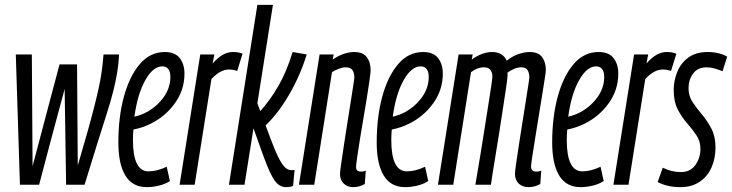

<svg xmlns="http://www.w3.org/2000/svg" viewBox="-20 -760 3012 790"><path d="M328 0H252L246 -394Q219 -296 193 -197Q167 -98 141 0H62L45 -536H111L114 -76Q142 -181 169.5 -286Q197 -391 225 -495H297L300 -79Q324 -160 340.5 -219Q357 -278 368 -321.5Q379 -365 386.5 -399.5Q394 -434 398.5 -466.5Q403 -499 406 -536H470Q468 -496 462 -460.5Q456 -425 446 -385Q436 -345 419.5 -293Q403 -241 380.5 -170Q358 -99 328 0Z M679 -15Q659 -2 633 4Q607 10 584 10Q525 10 496 -37.5Q467 -85 467 -174Q467 -279 490 -363Q513 -447 555.5 -496.5Q598 -546 658 -546Q700 -546 719.5 -521Q739 -496 739 -457Q739 -390 699.5 -335Q660 -280 598 -250Q565 -234 529 -227Q527 -206 527 -184Q527 -55 591 -55Q608 -55 626.5 -59.5Q645 -64 666 -74ZM648 -487Q610 -487 578 -430.5Q546 -374 533 -280Q561 -286 588 -301Q629 -325 655 -362.5Q681 -400 681 -443Q681 -466 672 -476.5Q663 -487 648 -487Z M862 -536 855 -499Q896 -546 938 -546Q949 -546 958.5 -544.5Q968 -543 978 -539L956 -468Q940 -474 922 -474Q905 -474 887.5 -465Q870 -456 850 -435L781 0H719L804 -536Z M922 0 1039 -740H1103L1039 -335L1051 -303Q1091 -347 1125 -405.5Q1159 -464 1184 -546L1242 -536Q1216 -451 1171 -373Q1126 -295 1073 -244L1090 -198Q1110 -144 1124.5 -114.5Q1139 -85 1151 -73Q1163 -61 1176 -60Q1182 -59 1192 -61L1186 5Q1178 8 1171 9Q1164 10 1157 10Q1129 10 1109.5 -18Q1090 -46 1065 -115L1023 -232L986 0Z M1295 -536H1353L1349 -515Q1370 -530 1393.5 -538Q1417 -546 1437 -546Q1473 -546 1489 -525Q1505 -504 1505 -470Q1505 -464 1501 -434Q1497 -404 1490 -361Q1483 -318 1475 -271Q1467 -224 1460 -181Q1453 -138 1449 -108.5Q1445 -79 1445 -73Q1445 -54 1465 -54Q1468 -54 1473 -54.5Q1478 -55 1485 -58L1481 -3Q1469 4 1457 7Q1445 10 1433 10Q1409 10 1394 -5Q1379 -20 1379 -43Q1379 -53 1383.5 -84.5Q1388 -116 1394.5 -159Q1401 -202 1408.5 -249Q1416 -296 1422.5 -337.5Q1429 -379 1433.5 -407.5Q1438 -436 1438 -442Q1438 -459 1430.5 -471Q1423 -483 1401 -483Q1390 -483 1374 -477Q1358 -471 1346 -463L1273 0H1210Z M1742 -15Q1722 -2 1696 4Q1670 10 1647 10Q1588 10 1559 -37.5Q1530 -85 1530 -174Q1530 -279 1553 -363Q1576 -447 1618.5 -496.5Q1661 -546 1721 -546Q1763 -546 1782.5 -521Q1802 -496 1802 -457Q1802 -390 1762.5 -335Q1723 -280 1661 -250Q1628 -234 1592 -227Q1590 -206 1590 -184Q1590 -55 1654 -55Q1671 -55 1689.5 -59.5Q1708 -64 1729 -74ZM1711 -487Q1673 -487 1641 -430.5Q1609 -374 1596 -280Q1624 -286 1651 -301Q1692 -325 1718 -362.5Q1744 -400 1744 -443Q1744 -466 1735 -476.5Q1726 -487 1711 -487Z M2155 10Q2130 10 2114.5 -4.5Q2099 -19 2099 -45Q2099 -55 2103.5 -86Q2108 -117 2114.5 -160Q2121 -203 2128.5 -249.5Q2136 -296 2142.5 -338Q2149 -380 2153.5 -408Q2158 -436 2158 -442Q2158 -459 2151 -471Q2144 -483 2125 -483Q2110 -483 2095 -476.5Q2080 -470 2068 -461Q2069 -453 2068 -444Q2067 -429 2061.5 -393.5Q2056 -358 2049 -311Q2042 -264 2034 -213.5Q2026 -163 2018.5 -118Q2011 -73 2006 -41Q2001 -9 2000 0H1936Q1938 -13 1944 -48Q1950 -83 1958 -131.5Q1966 -180 1974 -232Q1982 -284 1989.5 -330Q1997 -376 2001.5 -407.5Q2006 -439 2006 -445Q2006 -461 1998 -472Q1990 -483 1972 -483Q1944 -483 1918 -463L1845 0H1782L1867 -536H1925L1921 -515Q1964 -546 2005 -546Q2049 -546 2065 -510Q2091 -531 2116 -538.5Q2141 -546 2159 -546Q2195 -546 2210.5 -525Q2226 -504 2226 -472Q2226 -466 2221.5 -436.5Q2217 -407 2210 -364.5Q2203 -322 2195.5 -275Q2188 -228 2181 -185Q2174 -142 2169.5 -112.5Q2165 -83 2165 -75Q2165 -54 2187 -54Q2190 -54 2195 -54.5Q2200 -55 2207 -58L2203 -3Q2191 4 2178.5 7Q2166 10 2155 10Z M2464 -15Q2444 -2 2418 4Q2392 10 2369 10Q2310 10 2281 -37.5Q2252 -85 2252 -174Q2252 -279 2275 -363Q2298 -447 2340.5 -496.5Q2383 -546 2443 -546Q2485 -546 2504.5 -521Q2524 -496 2524 -457Q2524 -390 2484.5 -335Q2445 -280 2383 -250Q2350 -234 2314 -227Q2312 -206 2312 -184Q2312 -55 2376 -55Q2393 -55 2411.5 -59.5Q2430 -64 2451 -74ZM2433 -487Q2395 -487 2363 -430.5Q2331 -374 2318 -280Q2346 -286 2373 -301Q2414 -325 2440 -362.5Q2466 -400 2466 -443Q2466 -466 2457 -476.5Q2448 -487 2433 -487Z M2647 -536 2640 -499Q2681 -546 2723 -546Q2734 -546 2743.5 -544.5Q2753 -543 2763 -539L2741 -468Q2725 -474 2707 -474Q2690 -474 2672.5 -465Q2655 -456 2635 -435L2566 0H2504L2589 -536Z M2686 -11 2707 -70Q2742 -52 2782 -52Q2821 -52 2841.5 -81.5Q2862 -111 2862 -147Q2862 -179 2845.5 -203.5Q2829 -228 2807 -253Q2785 -278 2768.5 -310Q2752 -342 2752 -390Q2752 -428 2766.5 -464Q2781 -500 2812 -523Q2843 -546 2892 -546Q2916 -546 2937.5 -540.5Q2959 -535 2972 -527L2953 -467Q2938 -473 2921 -478Q2904 -483 2887 -483Q2851 -483 2832 -457.5Q2813 -432 2813 -397Q2813 -365 2830 -339.5Q2847 -314 2869 -288Q2891 -262 2907.5 -230Q2924 -198 2924 -154Q2924 -109 2908 -72Q2892 -35 2859.5 -12.5Q2827 10 2780 10Q2751 10 2728 4.5Q2705 -1 2686 -11Z"/></svg>

Font: Georama ExtraCondensed
Style: Italic
Weight: 400
Width: 2
Italic angle: -9°
Designer: Jean-Baptiste Levee
Foundry: Production Type
Version: Version 1.000